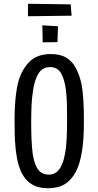

<svg xmlns="http://www.w3.org/2000/svg" viewBox="-20 -991 521 1016"><path d="M233 5Q185 5 153 -13Q121 -31 101.5 -64Q82 -97 72 -143Q66 -173 62.5 -206.5Q59 -240 58 -278.5Q57 -317 57 -357Q57 -383 58 -408Q59 -433 61 -457.5Q63 -482 66.5 -505.5Q70 -529 75 -551Q92 -618 133 -661.5Q174 -705 250 -705Q300 -705 332 -685Q364 -665 382.5 -629Q401 -593 411 -547Q419 -504 421.5 -455Q424 -406 424 -355Q424 -311 422 -269.5Q420 -228 414 -191Q408 -154 398 -122Q379 -64 340.5 -29.5Q302 5 233 5ZM237 -67Q263 -67 279.5 -80.5Q296 -94 307 -118.5Q318 -143 324 -178Q331 -215 333 -261.5Q335 -308 335 -360Q335 -403 334 -442.5Q333 -482 329 -513Q322 -571 303 -603.5Q284 -636 245 -636Q205 -636 184 -602.5Q163 -569 155 -513Q152 -495 150 -475Q148 -455 147 -434Q146 -413 145.5 -390.5Q145 -368 145 -345Q145 -295 147 -250Q149 -205 154 -170Q160 -137 170 -114Q180 -91 196.5 -79Q213 -67 237 -67ZM128 -905V-971L354 -968L359 -908ZM206 -767 204 -857 287 -852 284 -768Z"/></svg>

Font: Truculenta Medium
Style: Regular
Weight: 500
Version: Version 1.002